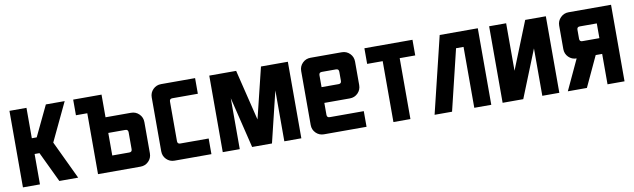

<svg xmlns="http://www.w3.org/2000/svg" viewBox="-36 -837 3932 1191"><g transform="rotate(-10 1930.5 -241.0)"><path d="M35.7 -482.1H142.9V-290.7H173.6L265 -482.1H383.6L269.3 -241.4V-240.7L383.6 0H265L173.6 -191.4H142.9V0H35.7Z M722.9 -240.7H615.7V-98.6H722.9Q740.7 -98.6 740.7 -116.4V-222.9Q740.7 -240.7 722.9 -240.7ZM437.1 -482.1H615.7V-339.3H776.4Q806.4 -339.3 827.1 -318.6Q847.9 -297.9 847.9 -267.9V-71.4Q847.9 -41.4 827.1 -20.7Q806.4 0 776.4 0H508.6V-383.6H437.1Z M990.7 -482.1H1205V-383.6H1044.3Q1026.4 -383.6 1026.4 -365.7V-116.4Q1026.4 -98.6 1044.3 -98.6H1222.9V0H990.7Q960.7 0 940 -20.7Q919.3 -41.4 919.3 -71.4V-410.7Q919.3 -440.7 940 -461.4Q960.7 -482.1 990.7 -482.1Z M1294.3 -482.1H1463.6L1541.4 -163.6H1542.1L1620 -482.1H1789.3V0H1682.1V-320.7L1604.3 0H1479.3L1401.4 -320.7V0H1294.3Z M2075 -383.6H1985.7Q1967.9 -383.6 1967.9 -365.7V-290.7H2075Q2092.9 -290.7 2092.9 -308.6V-365.7Q2092.9 -383.6 2075 -383.6ZM1932.1 -482.1H2128.6Q2158.6 -482.1 2179.3 -461.4Q2200 -440.7 2200 -410.7V-262.9Q2200 -232.9 2179.3 -212.1Q2158.6 -191.4 2128.6 -191.4H1967.9V-116.4Q1967.9 -98.6 1985.7 -98.6H2200V0H1932.1Q1902.1 0 1881.4 -20.7Q1860.7 -41.4 1860.7 -71.4V-410.7Q1860.7 -440.7 1881.4 -461.4Q1902.1 -482.1 1932.1 -482.1Z M2271.4 -482.1H2574.3V-383.6H2476.4V0H2369.3V-383.6H2271.4Z M2745.7 -482.1H2985.7V0H2878.6V-383.6H2831.4L2738.6 0H2628.6Z M3057.1 -482.1H3164.3V-182.9L3284.3 -482.1H3414.3V0H3307.1V-298.6L3187.1 0H3057.1Z M3717.9 -383.6H3610.7Q3592.9 -383.6 3592.9 -365.7V-308.6Q3592.9 -290.7 3610.7 -290.7H3717.9ZM3557.1 -482.1H3825V0H3717.9V-191.4H3677.1L3587.9 0H3467.9L3557.1 -191.4Q3527.1 -191.4 3506.4 -212.1Q3485.7 -232.9 3485.7 -262.9V-410.7Q3485.7 -440 3506.8 -461.1Q3527.9 -482.1 3557.1 -482.1Z"/></g></svg>

Font: Aire Exterior
Style: Regular
Weight: 400
Width: 4
Designer: Jayvee Enaguas (HarvettFox96)
Version: 20190503.02